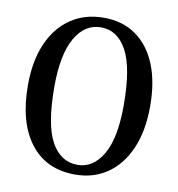

<svg xmlns="http://www.w3.org/2000/svg" viewBox="-81 -788 813 876"><g transform="rotate(10 325.0 -350.0)"><path d="M330.5 -713.5Q417.5 -713.5 479.5 -670Q541.5 -626.5 574.8 -545.8Q608 -465 608 -352Q608 -237 572.2 -155.2Q536.5 -73.5 472.8 -29.8Q409 14 324 14Q189.5 14 115.8 -82.5Q42 -179 42 -351Q42 -463 77.5 -544.2Q113 -625.5 178 -669.5Q243 -713.5 330.5 -713.5ZM488.5 -335.5Q488.5 -509.5 445.2 -588.8Q402 -668 325.5 -668Q250 -668 206 -590.8Q162 -513.5 162 -365.5Q162 -189 205.5 -110.2Q249 -31.5 327.5 -31.5Q399.5 -31.5 444 -107Q488.5 -182.5 488.5 -335.5Z"/></g></svg>

Font: Fraunces 9pt S050
Style: Regular
Weight: 400
Version: Version 1.000; ttfautohint (v1.8.3)